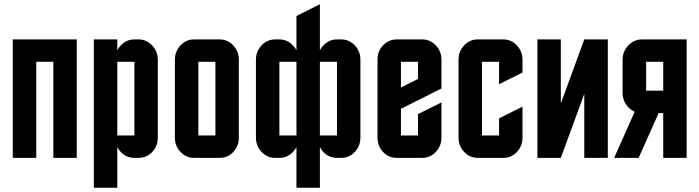

<svg xmlns="http://www.w3.org/2000/svg" viewBox="-20 -740 3278 900"><path d="M339.8 -555.2V0H230V-450.2H149.9V0H40V-555.2Z M529.8 -105H609.9V-450.2H529.8ZM529.8 -504.4Q535.6 -516.6 546.4 -527.3Q572.8 -555.2 609.9 -555.2H629.9Q666.5 -555.2 693.4 -526.9Q719.7 -499 719.7 -460V-95.2Q719.7 -55.2 693.4 -27.3Q667.5 0 629.9 0H609.9Q572.3 0 546.4 -27.3Q535.6 -38.1 529.8 -50.8V140.1H419.9V-555.2H529.8Z M1099.6 -460V-95.2Q1099.6 -55.2 1073.2 -27.3Q1047.4 0 1009.8 0H889.6Q852.5 0 826.2 -27.8Q799.8 -55.7 799.8 -95.2V-460Q799.8 -499.5 826.2 -527.3Q852.5 -555.2 889.6 -555.2H1009.8Q1046.9 -555.2 1073.2 -527.3Q1099.6 -499.5 1099.6 -460ZM989.7 -105V-450.2H909.7V-105Z M1479.5 -720.2V-504.4Q1485.4 -516.6 1496.1 -527.3Q1522.5 -555.2 1559.6 -555.2H1579.6Q1616.7 -555.2 1643.1 -527.3Q1669.4 -499.5 1669.4 -460V-95.2Q1669.4 -55.7 1643.1 -27.8Q1616.7 0 1579.6 0H1559.6Q1522 0 1496.1 -27.3Q1485.4 -38.1 1479.5 -50.8V140.1H1369.6V-50.8Q1363.8 -38.1 1353 -27.3Q1327.1 0 1289.6 0H1269.5Q1232.4 0 1206.1 -27.8Q1179.7 -55.7 1179.7 -95.2V-460Q1179.7 -499.5 1206.1 -527.3Q1232.4 -555.2 1269.5 -555.2H1289.6Q1326.7 -555.2 1353 -527.3Q1363.8 -516.6 1369.6 -504.4V-665ZM1369.6 -105V-450.2H1289.6V-105ZM1479.5 -450.2V-105H1559.6V-450.2Z M1749.5 -460Q1749.5 -501 1775.9 -527.8Q1802.2 -555.2 1839.4 -555.2H1959.5Q1996.6 -555.2 2022.9 -527.3Q2049.3 -499.5 2049.3 -460V-325.2L1859.4 -230V-105H1939.5V-205.1L2049.3 -259.8V-95.2Q2049.3 -55.7 2022.9 -27.8Q1996.6 0 1959.5 0H1839.4Q1801.8 0 1775.9 -27.3Q1749.5 -55.2 1749.5 -95.2ZM1939.5 -370.1V-450.2H1859.4V-330.1Z M2319.3 -185.1 2429.2 -240.2V-95.2Q2429.2 -55.2 2402.8 -27.3Q2377 0 2339.4 0H2219.2Q2182.1 0 2155.8 -27.8Q2129.4 -55.7 2129.4 -95.2V-460Q2129.4 -499.5 2155.8 -527.3Q2182.1 -555.2 2219.2 -555.2H2339.4Q2376.5 -555.2 2402.8 -527.3Q2429.2 -499.5 2429.2 -460V-399.9L2319.3 -345.2V-450.2H2239.3V-105H2319.3Z M2608.9 -254.9 2718.8 -555.2H2829.1V0H2718.8V-299.8L2608.9 0H2499V-555.2H2608.9Z M3088.9 -314.9V-450.2H3008.8V-314.9ZM2955.1 -216.3Q2940.4 -222.2 2925.3 -237.3Q2898.4 -265.6 2898.4 -305.2V-460Q2898.4 -498.5 2925.3 -526.9Q2952.1 -555.2 2988.8 -555.2H3198.7V0H3088.9V-210H3067.4L2973.6 0H2858.9Z"/></svg>

Font: Horta
Style: Regular
Weight: 600
Width: 3
Version: Version 0.11